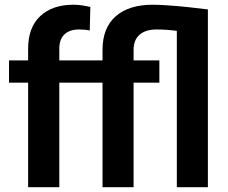

<svg xmlns="http://www.w3.org/2000/svg" viewBox="-20 -780 952 800"><path d="M227.1 0H97.2V-435.5H17.6V-528.3H97.2V-577.1Q97.2 -666 147.9 -713.1Q198.7 -760.3 285.6 -760.3Q304.2 -760.3 322 -757.6Q339.8 -754.9 356.4 -751L354 -652.8Q335 -657.2 309.6 -657.2Q270 -657.2 248.5 -636.7Q227.1 -616.2 227.1 -577.1V-528.3H407.2V-572.3Q407.2 -663.6 461.9 -711.9Q516.6 -760.3 616.2 -760.3Q643.6 -760.3 684.3 -757.3Q725.1 -754.4 768.3 -749.8Q811.5 -745.1 846.2 -740.7V0H716.8V-651.4Q694.3 -654.3 673.3 -655.8Q652.3 -657.2 632.8 -657.2Q586.4 -657.2 561.5 -635.3Q536.6 -613.3 536.6 -572.3V-528.3H644V-435.5H536.6V0H407.2V-435.5H227.1Z"/></svg>

Font: Vazirmatn UI SemiBold
Style: Regular
Weight: 600
Designer: Saber Rastikerdar
Foundry: Saber Rastikerdar
Version: Version 33.003